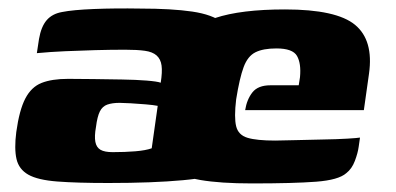

<svg xmlns="http://www.w3.org/2000/svg" viewBox="-20 -423 924 448"><path d="M233 4Q159 4 113.5 0.5Q68 -3 46 -15.5Q24 -28 18.5 -52Q13 -76 18 -115Q25 -166 39 -193Q53 -220 77 -229.5Q101 -239 139 -239Q165 -239 198.5 -238.5Q232 -238 264.5 -237.5Q297 -237 322 -235Q347 -233 355 -230Q359 -255 357 -270Q355 -285 345.5 -293.5Q336 -302 318 -304.5Q300 -307 272 -307Q238 -307 202 -306Q166 -305 132 -303.5Q98 -302 66 -299L71 -332Q76 -361 89 -376Q102 -391 125 -395Q150 -400 199.5 -402Q249 -404 307 -403Q381 -403 428.5 -396Q476 -389 500 -370Q524 -351 530 -314.5Q536 -278 527 -219L499 -22Q477 -9 406.5 -2.5Q336 4 233 4ZM243 -68Q272 -68 296 -70Q320 -72 334 -77L348 -176Q338 -178 320 -179.5Q302 -181 285 -182Q268 -183 259 -183Q242 -183 230.5 -179Q219 -175 213 -163Q207 -151 204 -127Q200 -105 202.5 -92Q205 -79 214.5 -73.5Q224 -68 243 -68ZM568 5Q494 5 447.5 -3Q401 -11 377 -32Q353 -53 347.5 -90.5Q342 -128 350 -187Q362 -268 392 -314.5Q422 -361 482 -381Q542 -401 645 -401Q765 -401 808.5 -365Q852 -329 841 -251L829 -166H552Q556 -191 569 -207.5Q582 -224 611 -224H677L680 -243Q683 -275 673 -292.5Q663 -310 625 -310Q594 -310 576 -301Q558 -292 548.5 -266.5Q539 -241 531 -191Q526 -149 531 -128.5Q536 -108 557.5 -101.5Q579 -95 622 -95Q638 -95 669 -96Q700 -97 733 -97.5Q766 -98 790.5 -99.5Q815 -101 820 -102L817 -81Q815 -66 808 -47.5Q801 -29 788 -19Q770 -3 717.5 1Q665 5 568 5Z"/></svg>

Font: Genos ExtraBold
Style: Italic
Weight: 800
Italic angle: -8°
Version: Version 1.010